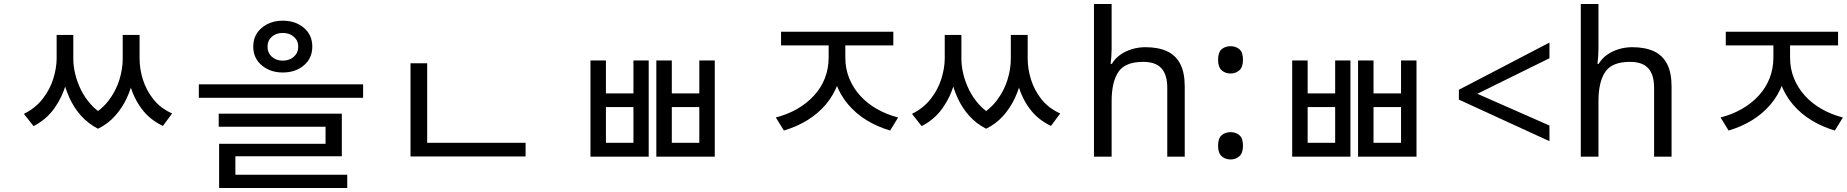

<svg xmlns="http://www.w3.org/2000/svg" viewBox="-20 -780 9196 956"><path d="M262 -606H327V-489Q327 -427 308.5 -361.5Q290 -296 250.5 -240.5Q211 -185 147 -152L99 -213Q157 -242 193 -288.5Q229 -335 245.5 -388.5Q262 -442 262 -489ZM283 -606H345V-486Q345 -451 354.5 -411.5Q364 -372 383 -333Q402 -294 432.5 -260Q463 -226 505 -203L468 -139Q418 -165 383 -204.5Q348 -244 326 -292.5Q304 -341 293.5 -390.5Q283 -440 283 -486ZM591 -606H654V-486Q654 -439 643.5 -388.5Q633 -338 610.5 -290Q588 -242 552.5 -202.5Q517 -163 468 -139L430 -203Q486 -233 522 -281Q558 -329 574.5 -383Q591 -437 591 -486ZM610 -606H675V-489Q675 -437 691.5 -384Q708 -331 743.5 -286Q779 -241 837 -215L791 -153Q726 -184 686 -237.5Q646 -291 628 -356.5Q610 -422 610 -489Z M1388 -677Q1451 -677 1493 -641.5Q1535 -606 1535 -548Q1535 -490 1493 -454.5Q1451 -419 1388 -419Q1326 -419 1283.5 -454.5Q1241 -490 1241 -548Q1241 -606 1283.5 -641.5Q1326 -677 1388 -677ZM1388 -616Q1355 -616 1333.5 -597Q1312 -578 1312 -548Q1312 -517 1333.5 -497.5Q1355 -478 1388 -478Q1421 -478 1443 -497.5Q1465 -517 1465 -548Q1465 -578 1443 -597Q1421 -616 1388 -616ZM970 -360H1788V-293H970ZM1069 -214H1682V-2H1152V112H1071V-64H1601V-149H1069ZM1071 90H1709V156H1071Z M2024 -69H2597V-1H2024ZM2024 -465H2107V-43H2024Z M2920 -479H2997V-315H3134V-479H3210V0H2920ZM2997 -247V-69H3134V-247ZM3248 -479H3325V-315H3462V-479H3539V0H3248ZM3325 -247V-69H3462V-247Z M4106 -604H4174V-494Q4174 -423 4152.5 -364.5Q4131 -306 4092 -260Q4053 -214 4000 -181.5Q3947 -149 3883 -130L3843 -195Q3901 -210 3949 -237.5Q3997 -265 4032.5 -303.5Q4068 -342 4087 -390Q4106 -438 4106 -494ZM4121 -604H4189V-494Q4189 -438 4208.5 -390Q4228 -342 4263 -303.5Q4298 -265 4346 -237.5Q4394 -210 4452 -195L4412 -130Q4348 -149 4295 -181.5Q4242 -214 4203 -260Q4164 -306 4142.5 -364.5Q4121 -423 4121 -494ZM3869 -622H4428V-554H3869Z M4684 -606H4749V-489Q4749 -427 4730.5 -361.5Q4712 -296 4672.5 -240.5Q4633 -185 4569 -152L4521 -213Q4579 -242 4615 -288.5Q4651 -335 4667.5 -388.5Q4684 -442 4684 -489ZM4705 -606H4767V-486Q4767 -451 4776.5 -411.5Q4786 -372 4805 -333Q4824 -294 4854.5 -260Q4885 -226 4927 -203L4890 -139Q4840 -165 4805 -204.5Q4770 -244 4748 -292.5Q4726 -341 4715.5 -390.5Q4705 -440 4705 -486ZM5013 -606H5076V-486Q5076 -439 5065.5 -388.5Q5055 -338 5032.5 -290Q5010 -242 4974.5 -202.5Q4939 -163 4890 -139L4852 -203Q4908 -233 4944 -281Q4980 -329 4996.5 -383Q5013 -437 5013 -486ZM5032 -606H5097V-489Q5097 -437 5113.5 -384Q5130 -331 5165.5 -286Q5201 -241 5259 -215L5213 -153Q5148 -184 5108 -237.5Q5068 -291 5050 -356.5Q5032 -422 5032 -489Z M5515 -537Q5515 -518 5513.5 -498Q5512 -478 5510 -462H5516Q5533 -490 5559 -508Q5585 -526 5617 -535.5Q5649 -545 5683 -545Q5748 -545 5791.5 -524.5Q5835 -504 5857 -461Q5879 -418 5879 -349V0H5792V-343Q5792 -408 5763 -440Q5734 -472 5672 -472Q5582 -472 5548.5 -421.5Q5515 -371 5515 -277V0H5427V-760H5515Z M6107 -414Q6081 -414 6063 -430Q6045 -446 6045 -482Q6045 -520 6063 -535Q6081 -550 6107 -550Q6133 -550 6151 -535Q6169 -520 6169 -482Q6169 -446 6151 -430Q6133 -414 6107 -414ZM6107 14Q6081 14 6063 -2Q6045 -18 6045 -54Q6045 -92 6063 -107Q6081 -122 6107 -122Q6133 -122 6151 -107Q6169 -92 6169 -54Q6169 -18 6151 -2Q6133 14 6107 14Z M6414 -479H6491V-315H6628V-479H6704V0H6414ZM6491 -247V-69H6628V-247ZM6742 -479H6819V-315H6956V-479H7033V0H6742ZM6819 -247V-69H6956V-247Z M7244 -284V-333L7695 -568V-490L7336 -313L7695 -155V-77Z M7939 -537Q7939 -518 7937.5 -498Q7936 -478 7934 -462H7940Q7957 -490 7983 -508Q8009 -526 8041 -535.5Q8073 -545 8107 -545Q8172 -545 8215.5 -524.5Q8259 -504 8281 -461Q8303 -418 8303 -349V0H8216V-343Q8216 -408 8187 -440Q8158 -472 8096 -472Q8006 -472 7972.5 -421.5Q7939 -371 7939 -277V0H7851V-760H7939Z M8810 -604H8878V-494Q8878 -423 8856.5 -364.5Q8835 -306 8796 -260Q8757 -214 8704 -181.5Q8651 -149 8587 -130L8547 -195Q8605 -210 8653 -237.5Q8701 -265 8736.5 -303.5Q8772 -342 8791 -390Q8810 -438 8810 -494ZM8825 -604H8893V-494Q8893 -438 8912.5 -390Q8932 -342 8967 -303.5Q9002 -265 9050 -237.5Q9098 -210 9156 -195L9116 -130Q9052 -149 8999 -181.5Q8946 -214 8907 -260Q8868 -306 8846.5 -364.5Q8825 -423 8825 -494ZM8573 -622H9132V-554H8573Z"/></svg>

Font: hexkorean15
Style: Book
Weight: 400
Designer: Jelle Bosma - Monotype Design Team
Foundry: Monotype Imaging Inc.
Version: Version 2.003